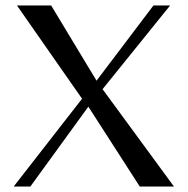

<svg xmlns="http://www.w3.org/2000/svg" viewBox="-20 -682 686 702"><path d="M355 -356 616 0H491L303 -292L91 0H30L280 -321L42 -662H167L333 -387L541 -662H602Z"/></svg>

Font: Belleza
Style: Regular
Weight: 400
Designer: Eduardo Rodriguez Tunni
Foundry: Eduardo Rodriguez Tunni
Version: Version 1.001